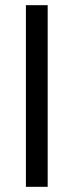

<svg xmlns="http://www.w3.org/2000/svg" viewBox="-20 -717 284 741"><path d="M164 -697V4H80V-697Z"/></svg>

Font: Repo Regular
Style: Regular
Weight: 400
Designer: Stefan Peev
Foundry: Context Ltd
Version: Version 1.502